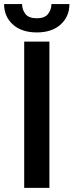

<svg xmlns="http://www.w3.org/2000/svg" viewBox="-37 -913 357 933"><path d="M203.1 -710.9V0H80.6V-710.9ZM212.9 -893.1H300.3Q300.3 -832.5 257.6 -793.9Q214.8 -755.4 142.1 -755.4Q68.4 -755.4 25.6 -793.9Q-17.1 -832.5 -17.1 -893.1H70.3Q70.3 -866.2 86.4 -845.2Q102.5 -824.2 142.1 -824.2Q180.2 -824.2 196.5 -845.2Q212.9 -866.2 212.9 -893.1Z"/></svg>

Font: Vazirmatn FD Medium
Style: Regular
Weight: 500
Designer: Saber Rastikerdar
Foundry: Saber Rastikerdar
Version: Version 33.003